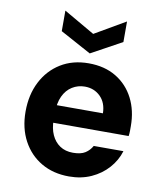

<svg xmlns="http://www.w3.org/2000/svg" viewBox="-86 -830 775 911"><g transform="rotate(10 302.0 -374.0)"><path d="M308 12Q232 12 174.5 -21.5Q117 -55 84.5 -115.5Q52 -176 52 -256Q52 -337 84 -399.5Q116 -462 173.5 -497.5Q231 -533 308 -533Q385 -533 440.5 -499.5Q496 -466 526 -407.5Q556 -349 556 -274Q556 -264 556 -252Q556 -240 554 -226H152V-311H415Q414 -362 384 -391.5Q354 -421 309 -421Q276 -421 248.5 -404Q221 -387 205.5 -354Q190 -321 190 -270V-241Q190 -199 204 -168Q218 -137 244 -119.5Q270 -102 307 -102Q345 -102 366 -115.5Q387 -129 399 -151H542Q528 -105 495 -68Q462 -31 414.5 -9.5Q367 12 308 12ZM304 -580 155 -661V-760L304 -674L452 -760V-661Z"/></g></svg>

Font: DM Sans 10pt ExtraBold
Style: Regular
Weight: 800
Version: Version 4.004;gftools[0.9.30]